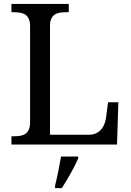

<svg xmlns="http://www.w3.org/2000/svg" viewBox="-20 -734 663 975"><path d="M38.1 0V-42H50.8Q67.9 -42 82.8 -44.4Q97.7 -46.9 108.9 -54.4Q120.1 -62 126.5 -76.2Q132.8 -90.3 132.8 -113.8V-600.1Q132.8 -623.5 126.5 -637.7Q120.1 -651.9 108.9 -659.4Q97.7 -667 82.8 -669.4Q67.9 -671.9 50.8 -671.9H38.1V-713.9H329.1V-671.9H315.9Q299.3 -671.9 284.4 -669.7Q269.5 -667.5 258.3 -660.2Q247.1 -652.8 240.5 -639.4Q233.9 -626 233.9 -604V-49.8H431.2Q453.6 -49.8 469.5 -57.9Q485.4 -65.9 495.6 -78.9Q505.9 -91.8 511.5 -107.9Q517.1 -124 519 -140.1L528.8 -214.8H581.1L574.2 0ZM259.8 208Q268.1 174.8 275.9 136Q283.7 97.2 290 61H377V70.8Q370.1 86.4 360.4 106Q350.6 125.5 339.1 146Q327.6 166.5 315.9 186Q304.2 205.6 293.9 221.2H259.8Z"/></svg>

Font: Droid-TTFautohint Serif
Style: Regular
Weight: 400
Foundry: Ascender Corporation
Version: Version 1.00; ttfautohint (v1.00rc1.4-1a1c-dirty) -l 8 -r 50